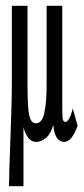

<svg xmlns="http://www.w3.org/2000/svg" viewBox="-20 -480 290 663"><path d="M11 163Q11 142 12.5 98Q14 54 16 -0.5Q18 -55 19.5 -108.5Q21 -162 21 -203V-460H75V-185Q75 -109 81 -81.5Q87 -54 104 -54Q125 -54 133 -90Q141 -126 141 -188V-460H195V-119Q195 -89 196 -74Q197 -59 206 -59Q212 -59 218.5 -70Q225 -81 228 -93L231 -106L248 -46Q228 10 202 10Q169 10 164 -49Q156 -19 139.5 -4.5Q123 10 105 10Q89 10 78 -3.5Q67 -17 61 -41Q61 11 61 61.5Q61 112 61 163Z"/></svg>

Font: Inconsolata UltraCondensed Medium
Style: Regular
Weight: 500
Width: 1
Monospace: yes
Designer: Raph Levien, Cyreal, Brenton Simpson
Foundry: Raph Levien, Cyreal, Google
Version: Version 3.001; ttfautohint (v1.8.2.53-6de2)